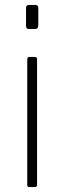

<svg xmlns="http://www.w3.org/2000/svg" viewBox="-20 -762 262 782"><path d="M131 -12Q131 -5 129 -2.5Q127 0 119 0H102Q95 0 93 -2Q91 -4 91 -10V-520Q91 -530 100 -530H122Q131 -530 131 -520ZM136 -660Q136 -644 124 -644H97Q90 -644 88 -648Q86 -652 86 -658V-729Q86 -742 98 -742H124Q136 -742 136 -729Z"/></svg>

Font: Libre Franklin Thin Thin
Style: Regular
Weight: 250
Version: Version 3.000